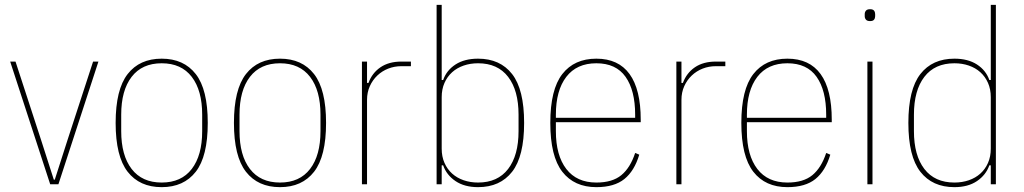

<svg xmlns="http://www.w3.org/2000/svg" viewBox="-20 -760 4222 792"><path d="M187 0 22 -506H44L149 -184L202 -19H206L259 -184L364 -506H386L221 0Z M647 12Q556 12 506.5 -51.5Q457 -115 457 -253Q457 -391 506.5 -454.5Q556 -518 647 -518Q738 -518 787.5 -454.5Q837 -391 837 -253Q837 -115 787.5 -51.5Q738 12 647 12ZM647 -7Q728 -7 771 -63Q814 -119 814 -219V-287Q814 -387 771 -443Q728 -499 647 -499Q566 -499 523 -443Q480 -387 480 -287V-219Q480 -119 523 -63Q566 -7 647 -7Z M1135 12Q1044 12 994.5 -51.5Q945 -115 945 -253Q945 -391 994.5 -454.5Q1044 -518 1135 -518Q1226 -518 1275.5 -454.5Q1325 -391 1325 -253Q1325 -115 1275.5 -51.5Q1226 12 1135 12ZM1135 -7Q1216 -7 1259 -63Q1302 -119 1302 -219V-287Q1302 -387 1259 -443Q1216 -499 1135 -499Q1054 -499 1011 -443Q968 -387 968 -287V-219Q968 -119 1011 -63Q1054 -7 1135 -7Z M1473 0V-506H1494V-418H1500Q1515 -459 1549.5 -482.5Q1584 -506 1636 -506H1675V-487H1636Q1607 -487 1581.5 -477Q1556 -467 1536.5 -448.5Q1517 -430 1505.5 -404.5Q1494 -379 1494 -348V0Z M1781 -740H1802V-430H1808Q1822 -470 1859 -494Q1896 -518 1952 -518Q2043 -518 2092.5 -454.5Q2142 -391 2142 -253Q2142 -115 2092.5 -51.5Q2043 12 1952 12Q1896 12 1859 -13Q1822 -38 1808 -78H1802V0H1781ZM1952 -7Q2033 -7 2076 -63Q2119 -119 2119 -219V-287Q2119 -387 2076 -443Q2033 -499 1952 -499Q1920 -499 1892.5 -489.5Q1865 -480 1845 -462Q1825 -444 1813.5 -418Q1802 -392 1802 -359V-147Q1802 -114 1813.5 -88Q1825 -62 1845 -44Q1865 -26 1892.5 -16.5Q1920 -7 1952 -7Z M2440 12Q2349 12 2299.5 -51.5Q2250 -115 2250 -253Q2250 -391 2299.5 -454.5Q2349 -518 2440 -518Q2531 -518 2577 -454.5Q2623 -391 2623 -266V-256H2273V-219Q2273 -119 2316 -63Q2359 -7 2440 -7Q2506 -7 2543 -37.5Q2580 -68 2600 -129L2617 -122Q2597 -55 2555.5 -21.5Q2514 12 2440 12ZM2440 -499Q2359 -499 2316 -443Q2273 -387 2273 -287V-274H2600V-287Q2600 -387 2560.5 -443Q2521 -499 2440 -499Z M2770 0V-506H2791V-418H2797Q2812 -459 2846.5 -482.5Q2881 -506 2933 -506H2972V-487H2933Q2904 -487 2878.5 -477Q2853 -467 2833.5 -448.5Q2814 -430 2802.5 -404.5Q2791 -379 2791 -348V0Z M3228 12Q3137 12 3087.5 -51.5Q3038 -115 3038 -253Q3038 -391 3087.5 -454.5Q3137 -518 3228 -518Q3319 -518 3365 -454.5Q3411 -391 3411 -266V-256H3061V-219Q3061 -119 3104 -63Q3147 -7 3228 -7Q3294 -7 3331 -37.5Q3368 -68 3388 -129L3405 -122Q3385 -55 3343.5 -21.5Q3302 12 3228 12ZM3228 -499Q3147 -499 3104 -443Q3061 -387 3061 -287V-274H3388V-287Q3388 -387 3348.5 -443Q3309 -499 3228 -499Z M3569 -673Q3557 -673 3552 -679Q3547 -685 3547 -693V-702Q3547 -710 3552 -716Q3557 -722 3569 -722Q3581 -722 3585.5 -716Q3590 -710 3590 -702V-693Q3590 -685 3585.5 -679Q3581 -673 3569 -673ZM3558 -506H3579V0H3558Z M4067 -78H4061Q4047 -38 4010 -13Q3973 12 3917 12Q3826 12 3776.5 -51.5Q3727 -115 3727 -253Q3727 -391 3776.5 -454.5Q3826 -518 3917 -518Q3973 -518 4010 -494Q4047 -470 4061 -430H4067V-740H4088V0H4067ZM3917 -7Q3949 -7 3976.5 -16.5Q4004 -26 4024 -44Q4044 -62 4055.5 -88Q4067 -114 4067 -147V-359Q4067 -392 4055.5 -418Q4044 -444 4024 -462Q4004 -480 3976.5 -489.5Q3949 -499 3917 -499Q3836 -499 3793 -443Q3750 -387 3750 -287V-219Q3750 -119 3793 -63Q3836 -7 3917 -7Z"/></svg>

Font: IBM Plex Sans Cond Thin
Style: Regular
Weight: 100
Width: 3
Designer: Mike Abbink, Paul van der Laan, Pieter van Rosmalen
Foundry: Bold Monday
Version: Version 1.3